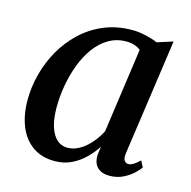

<svg xmlns="http://www.w3.org/2000/svg" viewBox="-88 -643 735 740"><g transform="rotate(15 279.5 -273.0)"><path d="M450.5 -91.5Q447.5 -69.5 453.8 -61Q460 -52.5 469.5 -52.5Q478.5 -52.5 489.2 -58.8Q500 -65 514.5 -79L527.5 -54Q522 -45.5 506 -30Q490 -14.5 465.5 -2.2Q441 10 410.5 10Q380 10 362.8 -6.5Q345.5 -23 346.5 -56.5L351 -90Q335.5 -65.5 312.5 -42.5Q289.5 -19.5 259.5 -4.8Q229.5 10 192 10Q139.5 10 103.5 -15.8Q67.5 -41.5 49.2 -87Q31 -132.5 31 -191Q31 -242 44.5 -294Q58 -346 84.5 -392.8Q111 -439.5 150 -476.2Q189 -513 239.8 -534.2Q290.5 -555.5 352.5 -555.5Q378 -555.5 405.5 -549.2Q433 -543 454 -534L516.5 -554ZM398.5 -489Q388 -497.5 373.5 -502.2Q359 -507 341.5 -507Q302 -507 270.5 -488.2Q239 -469.5 215.8 -437.5Q192.5 -405.5 177.2 -364.8Q162 -324 154.2 -279.8Q146.5 -235.5 146.5 -193Q146.5 -146 156.8 -114.8Q167 -83.5 184.8 -68Q202.5 -52.5 226 -52.5Q246.5 -52.5 265.2 -61.2Q284 -70 300 -84.2Q316 -98.5 329 -116Q342 -133.5 351 -151.5Z"/></g></svg>

Font: Merriweather 48pt Medium
Style: Italic
Weight: 500
Italic angle: -7.8°
Version: Version 2.101